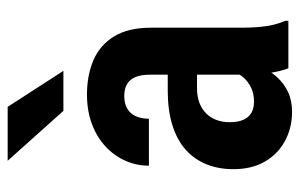

<svg xmlns="http://www.w3.org/2000/svg" viewBox="-164 -626 800 513"><g transform="rotate(-90 236.5 -370.0)"><path d="M293 -114.3V-368.2Q293 -394 286.4 -409.2Q279.8 -424.3 267.1 -431.4Q254.4 -438.5 235.8 -438.5Q215.8 -438.5 202.1 -430.4Q188.5 -422.4 181.9 -407.5Q175.3 -392.6 175.3 -372.6H49.8Q49.8 -405.8 63 -435.5Q76.2 -465.3 101.1 -488.5Q126 -511.7 161.1 -524.9Q196.3 -538.1 239.7 -538.1Q291.5 -538.1 331.8 -520.8Q372.1 -503.4 395.3 -465.6Q418.5 -427.7 418.5 -366.7V-125.5Q418.5 -85 423.1 -56.6Q427.7 -28.3 437 -8.3V0H310.1Q301.8 -20.5 297.4 -52Q293 -83.5 293 -114.3ZM309.1 -322.3 309.6 -244.1H256.8Q234.9 -244.1 218 -237.8Q201.2 -231.4 189.5 -219.7Q177.7 -208 171.9 -191.9Q166 -175.8 166 -156.7Q166 -134.8 172.4 -120.4Q178.7 -106 190.9 -98.9Q203.1 -91.8 220.7 -91.8Q245.6 -91.8 263.9 -102.5Q282.2 -113.3 291.7 -128.2Q301.3 -143.1 298.8 -156.2L327.1 -105.5Q322.3 -87.4 312 -67.4Q301.8 -47.4 285.9 -29.8Q270 -12.2 247.3 -1.2Q224.6 9.8 193.8 9.8Q150.4 9.8 115.5 -9.3Q80.6 -28.3 60.5 -63.2Q40.5 -98.1 40.5 -147Q40.5 -187 53.7 -219.2Q66.9 -251.5 92.5 -274.4Q118.2 -297.4 157.7 -309.8Q197.3 -322.3 250.5 -322.3ZM207 -750 303.2 -601.1H196.3L63 -750Z"/></g></svg>

Font: Roboto Condensed SemiBold
Style: Regular
Weight: 600
Designer: Christian Robertson
Foundry: Google
Version: Version 3.008; 2023